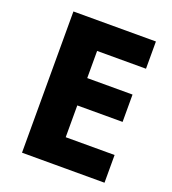

<svg xmlns="http://www.w3.org/2000/svg" viewBox="-131 -813 817 912"><g transform="rotate(20 277.5 -357.0)"><path d="M501 -140.1H253.9V-300.8H482.9V-439H253.9V-576.2H501V-713.9H84V0H501Z"/></g></svg>

Font: Noto Reveo Sans
Style: Regular
Weight: 800
Designer: Monotype Design Team
Foundry: Monotype Imaging Inc.
Version: Version 2.007